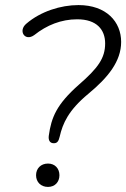

<svg xmlns="http://www.w3.org/2000/svg" viewBox="-20 -733 497 756"><path d="M192 -169C206 -169 211 -178 215 -195C227 -247 249 -298 327 -363C406 -428 457 -492 457 -568C457 -647 399 -713 289 -713C219 -713 140 -688 84 -640C50 -612 78 -568 115 -595C164 -634 221 -657 284 -657C361 -657 394 -616 394 -562C394 -504 366 -465 290 -399C203 -322 182 -271 172 -198C170 -181 176 -169 192 -169ZM169 3C196 3 214 -16 214 -43C214 -70 196 -89 169 -89C141 -89 122 -70 122 -43C122 -16 141 3 169 3Z"/></svg>

Font: SN Pro Light
Style: Italic
Weight: 300
Italic angle: -8.99998°
Designer: Tobias Whetton
Foundry: Supernotes
Version: Version 1.001;Glyphs 3.2 (3249)